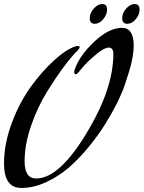

<svg xmlns="http://www.w3.org/2000/svg" viewBox="-20 -902 712 952"><path d="M519 -666Q498 -666 461 -636Q424 -606 401 -580.5Q378 -555 374 -549Q363 -534 355 -534Q348 -534 348 -545Q348 -548 350 -556Q373 -625 446.5 -694.5Q520 -764 585 -764Q643 -764 643 -675Q643 -624 621 -550.5Q599 -477 584 -442.5Q569 -408 559 -388Q532 -335 499 -282.5Q466 -230 418.5 -172Q371 -114 320.5 -70.5Q270 -27 208 1.5Q146 30 86 30Q0 30 0 -91Q0 -190 39 -293.5Q78 -397 134 -473.5Q190 -550 249.5 -604Q309 -658 354 -672Q359 -674 367 -674Q375 -674 375 -669Q375 -663 367 -654Q338 -626 298.5 -573.5Q259 -521 212.5 -446Q166 -371 134 -278Q102 -185 102 -103Q102 -17 159 -17Q280 -17 424 -267Q542 -470 542 -635Q542 -666 519 -666ZM450 -784Q425 -784 425 -812Q425 -837 445 -859.5Q465 -882 486 -882Q511 -882 511 -855Q511 -830 492 -807Q473 -784 450 -784ZM611 -784Q586 -784 586 -812Q586 -838 606 -860Q626 -882 648 -882Q672 -882 672 -854Q672 -829 653 -806.5Q634 -784 611 -784Z"/></svg>

Font: Aguafina Script
Style: Regular
Weight: 400
Designer: Angel Koziupa and Alejandro Paul
Foundry: Angel Koziupa and Alejandro Paul
Version: Version 1.000